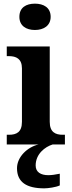

<svg xmlns="http://www.w3.org/2000/svg" viewBox="-20 -790 392 1050"><path d="M171 -626C218 -626 257 -649 257 -698C257 -749 218 -770 171 -770C123 -770 86 -749 86 -698C86 -649 123 -626 171 -626ZM17 0H191C130 14 73 68 73 130C73 206 125 240 222 240C243 240 286 234 307 224V160C283 165 262 168 244 168C204 168 175 152 175 115C175 52 226 13 268 0H335V-53H323C283 -53 252 -67 252 -124V-536H17V-483H29C68 -483 100 -469 100 -416V-124C100 -67 70 -53 29 -53H17Z"/></svg>

Font: Noto Serif Telugu
Style: Bold
Weight: 700
Designer: Jelle Bosma - Monotype Design Team
Foundry: Monotype Imaging Inc.
Version: Version 2.005